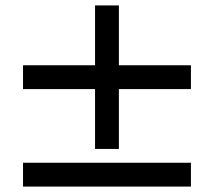

<svg xmlns="http://www.w3.org/2000/svg" viewBox="-20 -538 810 709"><path d="M685 151V63H65V151ZM685 -209V-297H419V-518H331V-297H65V-209H331V12H419V-209Z"/></svg>

Font: XITS
Style: Bold
Weight: 700
Designer: MicroPress Inc., with final additions and corrections provided by Coen Hoffman, Elsevier (retired)
Version: Version 1.302